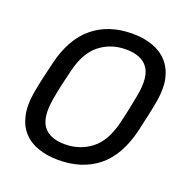

<svg xmlns="http://www.w3.org/2000/svg" viewBox="-128 -830 934 959"><g transform="rotate(20 338.5 -350.0)"><path d="M282 10Q223 10 175 -6.5Q127 -23 96 -57Q65 -91 53.5 -143Q42 -195 54 -265Q62 -309 71 -349.5Q80 -390 91 -434Q124 -573 207.5 -641.5Q291 -710 417 -710Q477 -710 524.5 -693Q572 -676 603.5 -641Q635 -606 646 -555Q657 -504 645 -434Q637 -390 628 -349.5Q619 -309 609 -265Q575 -124 491.5 -57Q408 10 282 10ZM286 -75Q365 -75 425 -121Q485 -167 510 -270Q521 -315 528.5 -350.5Q536 -386 544 -430Q563 -533 528.5 -579Q494 -625 413 -625Q333 -625 274 -579Q215 -533 190 -430Q179 -386 171 -350.5Q163 -315 155 -270Q137 -167 171 -121Q205 -75 286 -75Z"/></g></svg>

Font: Rubik
Style: Italic
Weight: 400
Italic angle: -12°
Designer: Hubert and Fischer
Foundry: Hubert and Fischer
Version: Version 2.300;gftools[0.9.30]